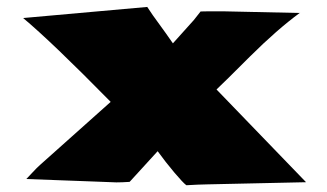

<svg xmlns="http://www.w3.org/2000/svg" viewBox="-20 -530 953 559"><path d="M610.4 -269.5 871.1 0.5 583 6.8Q570.8 6.8 555.7 7.6Q540.5 8.3 522.5 9.3Q512.7 2 487.5 -27.8Q462.4 -57.6 439 -89.8Q433.1 -83.5 416.7 -65.4Q400.4 -47.4 373.5 -18.1L357.4 -0.5Q335.4 1 318.8 1Q318.8 1 253.4 -1.5Q188 -3.9 56.6 -8.8Q57.6 -9.8 62 -14.4Q66.4 -19 73.7 -26.9Q80.6 -34.7 86.7 -40.5Q92.8 -46.4 97.7 -50.8L302.2 -233.4Q130.9 -407.7 47.4 -477.5L408.7 -509.8L424.8 -485.8Q471.7 -421.4 483.4 -403.8L544.4 -471.7L564 -496.6Q574.2 -497.1 590.3 -497.1Q606.4 -497.1 627.9 -497.1L852.5 -492.2Q786.6 -443.8 708 -365.7Q630.4 -288.1 610.4 -269.5Z"/></svg>

Font: Seymour One
Style: Regular
Weight: 400
Designer: Vernon Adams
Foundry: Vernon Adams
Version: Version 1.100; ttfautohint (v1.8.4.7-5d5b);gftools[0.9.33]